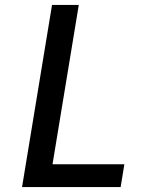

<svg xmlns="http://www.w3.org/2000/svg" viewBox="-20 -755 640 775"><path d="M69 0 190 -735H298L192 -92H482L467 0Z"/></svg>

Font: Iosevka Aile Semibold Oblique
Style: Regular
Weight: 600
Italic angle: -9°
Designer: Belleve Invis
Foundry: Belleve Invis
Version: Version 31.1.0; ttfautohint (v1.8.4)